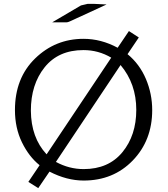

<svg xmlns="http://www.w3.org/2000/svg" viewBox="-20 -912 865 989"><path d="M249 -797 397 -884 431 -892H466L529 -889L397 -828Q386 -823 377 -819Q368 -815 361 -811.5Q354 -808 349 -806Q344 -804 340 -802Q336 -800 332.5 -799Q329 -798 327 -797.5Q325 -797 323 -797Q321 -797 319.5 -797Q318 -797 315.5 -797Q313 -797 311 -797ZM57 -345Q57 -510 161 -611Q265 -712 410 -712Q501 -712 586 -666L644 -752L695 -719L637 -633Q699 -582 731.5 -505.5Q764 -429 764 -345Q764 -189 664 -85.5Q564 18 411 18Q324 18 235 -28Q226 -14 206 14.5Q186 43 177 57L126 25L184 -61Q129 -105 93 -179Q57 -253 57 -345ZM139 -342Q140 -203 220 -117L553 -615Q487 -654 410 -654Q281 -654 210 -565.5Q139 -477 139 -342ZM268 -78Q336 -41 411 -41Q539 -41 610.5 -128Q682 -215 682 -346Q682 -481 601 -577Q538 -483 421.5 -308Q305 -133 268 -78Z"/></svg>

Font: Coval
Style: Light
Weight: 300
Foundry: Context Ltd
Version: Version 001.000